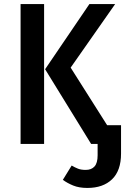

<svg xmlns="http://www.w3.org/2000/svg" viewBox="-20 -710 640 947"><path d="M445.5 -92.5H577V0H445.5ZM197.5 0H81.5V-690H197.5ZM202.5 -368.5 421 -690H548L328.5 -376.5L567 0H429.5ZM411 217Q370 217 340.8 205Q311.5 193 290 177L333.5 106.5Q349.5 116 364.8 122Q380 128 403 128Q431 128 446.2 111Q461.5 94 461.5 56V-1H577V47.5Q577 131.5 532.8 174.2Q488.5 217 411 217Z"/></svg>

Font: Fira Code Light Medium
Style: Regular
Weight: 500
Monospace: yes
Version: Version 5.002